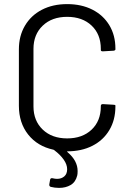

<svg xmlns="http://www.w3.org/2000/svg" viewBox="-20 -728 647 935"><path d="M532 -481 481 -478Q471 -478 471 -484V-490Q471 -561 426 -603.5Q381 -646 307 -646Q233 -646 188 -603Q143 -560 143 -490V-210Q143 -140 188 -97Q233 -54 307 -54Q381 -54 426 -96.5Q471 -139 471 -210V-212Q471 -221 481 -221L532 -218Q542 -218 542 -214V-209Q542 -144 512.5 -94.5Q483 -45 430 -18Q377 9 307 9Q305 9 310 14Q358 55 358 105Q358 120 356 127Q348 159 324 173Q300 187 268 187Q247 187 227 182Q219 179 220 170L224 147Q225 142 228.5 140.5Q232 139 236 140Q248 143 258 143Q279 143 293 131Q307 119 307 96Q307 73 290 49Q273 25 245 4Q245 3 240 1Q162 -16 117 -73Q72 -130 72 -213V-488Q72 -553 101.5 -603Q131 -653 184 -680.5Q237 -708 307 -708Q377 -708 430 -681Q483 -654 512.5 -605Q542 -556 542 -492V-487Q542 -485 539 -483Q536 -481 532 -481Z"/></svg>

Font: Amber EN
Style: Regular
Weight: 400
Designer: Jeremy Tribby
Foundry: Tribby Type Co.
Version: Version 1.403 November 24, 2021